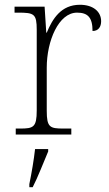

<svg xmlns="http://www.w3.org/2000/svg" viewBox="-20 -564 459 805"><path d="M46 0H279V-25H246C189 -25 176 -30 176 -100V-280C176 -393 226 -511 303 -511C347 -511 368 -492 368 -434C393 -434 404 -452 404 -475C404 -515 371 -544 315 -544C236 -544 200 -485 176 -427H174L167 -536H41V-511H56C123 -511 134 -506 134 -439V-101C134 -30 120 -25 64 -25H46ZM103 208V221H117C138 181 164 113 182 71V61H127C122 106 113 159 103 208Z"/></svg>

Font: Noto Serif Sinhala ExtraLight
Style: Regular
Weight: 200
Designer: Jelle Bosma - Monotype Design Team
Foundry: Monotype Imaging Inc.
Version: Version 2.007